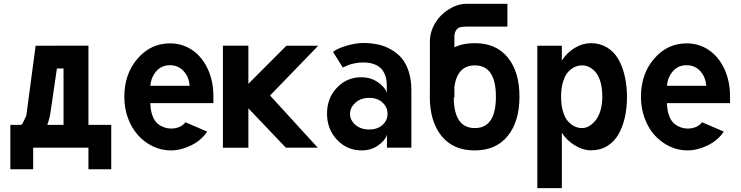

<svg xmlns="http://www.w3.org/2000/svg" viewBox="-20 -759 3811 987"><path d="M551.8 111.3V-117.2H434.6V-524.4L163.1 -523.9L115.2 -164.1L94.7 -121.6C92.8 -120.1 90.3 -118.7 87.9 -117.2H33.2V111.3H150.4V0H434.6V111.3ZM306.6 -117.2H223.1C230.5 -136.2 236.8 -161.1 241.2 -191.9L272.5 -407.2H306.6Z M752.9 -317.9C754.9 -346.7 765.1 -371.6 783.2 -392.6C801.3 -413.6 824.7 -423.8 853.5 -423.8C882.8 -423.8 906.7 -413.1 924.8 -392.6C942.9 -372.1 952.6 -347.2 955.1 -317.9ZM858.4 -98.1C847.2 -98.1 836.4 -100.1 826.2 -103.5C815.9 -106.9 804.7 -112.3 793 -121.1C781.2 -129.9 772 -143.6 764.6 -162.1C757.3 -180.7 753.4 -202.6 752.9 -229H1077.1V-262.2C1077.1 -314.5 1067.9 -361.3 1048.8 -402.8C1029.8 -444.3 1003.4 -477.5 969.2 -501C935.1 -524.4 896.5 -536.1 853.5 -536.1C788.1 -536.1 732.9 -510.3 687.5 -458C642.1 -405.8 619.1 -340.3 619.1 -262.2C619.1 -223.1 625 -186.5 637.7 -151.9C650.4 -117.2 668 -87.9 689.5 -64C710.9 -40 736.3 -21 765.6 -6.8C794.9 7.3 826.2 14.2 858.4 14.2C893.1 14.2 927.2 5.4 962.4 -11.7C997.6 -28.8 1024.9 -52.2 1044.9 -82.5L933.6 -130.4C916 -108.9 891.1 -98.1 858.4 -98.1Z M1256.8 -202.1 1449.2 0H1613.3L1368.2 -268.1L1615.7 -523.9H1452.1L1256.8 -328.1V-524.4H1126V0.5H1256.8Z M1878.4 -255.9C1907.2 -255.9 1929.7 -247.6 1946.8 -231.4C1963.9 -215.3 1972.2 -195.8 1972.2 -173.8C1972.2 -151.9 1963.9 -132.8 1946.8 -117.2C1929.7 -101.6 1907.2 -93.3 1878.4 -93.3C1849.6 -93.3 1825.7 -101.1 1807.1 -117.2C1788.6 -133.3 1779.3 -151.9 1779.3 -173.8C1779.3 -195.8 1789.1 -214.8 1807.6 -231.4C1826.2 -248 1849.6 -255.9 1878.4 -255.9ZM1836.9 -361.8C1788.1 -361.8 1746.6 -344.2 1712.4 -308.6C1678.2 -272.9 1661.1 -228.5 1661.1 -174.8C1661.1 -121.1 1678.7 -76.2 1712.9 -40C1747.1 -3.9 1789.1 14.2 1838.9 14.2C1871.1 14.2 1898.9 5.9 1922.9 -10.7C1946.8 -27.3 1962.4 -45.4 1969.2 -66.4V0H2094.7V-148.9V-297.4C2094.7 -332 2089.8 -363.3 2081.1 -391.1C2072.3 -418.9 2060.1 -441.9 2044.9 -460C2029.8 -478 2011.2 -492.7 1989.7 -504.9C1968.3 -517.1 1946.3 -525.4 1922.9 -530.3C1899.4 -535.2 1874.5 -538.1 1847.7 -538.1C1821.8 -538.1 1793 -533.2 1761.2 -523.9C1729.5 -514.6 1706.5 -503.9 1691.9 -492.2L1742.2 -412.1C1754.9 -417.5 1764.6 -421.9 1771.5 -424.8C1778.3 -427.7 1789.1 -430.7 1803.7 -433.6C1818.4 -436.5 1832.5 -438 1847.7 -438C1858.9 -438 1869.1 -437 1878.9 -435.5C1888.7 -434.1 1899.9 -430.7 1911.1 -425.8C1922.4 -420.9 1932.6 -413.6 1940.4 -405.3C1948.2 -397 1954.6 -385.7 1960 -371.6C1965.3 -357.4 1968.3 -340.3 1968.3 -321.3V-281.2C1961.9 -302.2 1946.3 -320.3 1921.9 -336.9C1897.5 -353.5 1869.1 -361.8 1836.9 -361.8Z M2377.9 -739.3C2347.2 -739.3 2317.4 -730 2288.1 -711.9C2258.8 -693.8 2234.9 -669.9 2216.8 -639.6C2198.7 -609.4 2189.9 -578.1 2189.9 -545.4V-284.7C2189.5 -277.3 2189.5 -270 2189.5 -262.2C2189.5 -176.3 2210 -108.9 2250 -59.6C2290 -10.3 2346.7 14.2 2420.4 14.2C2493.7 14.2 2550.3 -10.7 2590.3 -60.5C2630.4 -110.4 2650.4 -177.2 2650.4 -262.2C2650.4 -347.2 2630.4 -414.1 2590.3 -463.4C2550.3 -512.7 2493.7 -537.1 2420.4 -537.1C2380.9 -537.1 2345.7 -530.3 2315.9 -515.6V-573.2C2315.9 -588.4 2321.3 -601.6 2332 -612.3C2338.9 -619.1 2354.5 -622.1 2377.9 -622.1H2588.4V-739.3ZM2312.5 -257.3H2315.9V-314C2326.7 -386.2 2361.3 -422.9 2420.9 -422.9C2493.2 -422.9 2529.3 -369.1 2529.3 -262.2C2529.3 -154.3 2493.2 -100.6 2420.9 -100.6C2349.6 -100.6 2313.5 -152.8 2312.5 -257.3Z M2868.2 208V-76.7C2885.3 -49.8 2907.7 -28.3 2935.1 -11.7C2962.4 4.9 2990.2 13.7 3018.1 13.7C3048.8 13.7 3076.7 6.8 3100.6 -7.8C3124.5 -22.5 3144 -42 3158.7 -67.4C3173.3 -92.8 3184.6 -122.1 3191.9 -154.3C3199.2 -186.5 3203.1 -221.7 3203.1 -259.8C3203.1 -297.9 3199.2 -333.5 3191.9 -366.2C3184.6 -398.9 3173.8 -428.2 3159.2 -454.1C3144.5 -480 3125 -500 3101.1 -514.6C3077.1 -529.3 3049.3 -537.1 3018.1 -537.1C2989.7 -537.1 2961.9 -529.3 2934.6 -512.7C2907.2 -496.1 2885.3 -474.6 2868.2 -447.8V-523.9H2742.2V208ZM3076.2 -262.2C3076.2 -236.3 3073.2 -212.9 3066.9 -191.4C3060.5 -169.9 3051.8 -152.8 3041.5 -140.1C3031.2 -127.4 3020 -117.7 3008.3 -110.8C2996.6 -104 2984.4 -100.6 2972.7 -100.6C2960 -100.6 2947.8 -103 2935.5 -108.4C2923.3 -113.8 2912.1 -122.6 2900.9 -134.3C2889.6 -146 2881.3 -162.6 2874.5 -184.6C2867.7 -206.5 2864.3 -232.4 2864.3 -262.2C2864.3 -291.5 2867.7 -316.9 2874.5 -338.9C2881.3 -360.8 2889.6 -377.9 2900.9 -389.6C2912.1 -401.4 2923.3 -409.7 2935.5 -415C2947.8 -420.4 2960 -422.9 2972.7 -422.9C2985.4 -422.9 2997.6 -419.9 3009.3 -414.1C3021 -408.2 3031.7 -399.9 3042 -387.7C3052.2 -375.5 3060.5 -358.9 3066.9 -337.4C3073.2 -315.9 3076.2 -291 3076.2 -262.2Z M3408.7 -317.9C3410.6 -346.7 3420.9 -371.6 3439 -392.6C3457 -413.6 3480.5 -423.8 3509.3 -423.8C3538.6 -423.8 3562.5 -413.1 3580.6 -392.6C3598.6 -372.1 3608.4 -347.2 3610.8 -317.9ZM3514.2 -98.1C3502.9 -98.1 3492.2 -100.1 3481.9 -103.5C3471.7 -106.9 3460.4 -112.3 3448.7 -121.1C3437 -129.9 3427.7 -143.6 3420.4 -162.1C3413.1 -180.7 3409.2 -202.6 3408.7 -229H3732.9V-262.2C3732.9 -314.5 3723.6 -361.3 3704.6 -402.8C3685.5 -444.3 3659.2 -477.5 3625 -501C3590.8 -524.4 3552.2 -536.1 3509.3 -536.1C3443.8 -536.1 3388.7 -510.3 3343.3 -458C3297.9 -405.8 3274.9 -340.3 3274.9 -262.2C3274.9 -223.1 3280.8 -186.5 3293.5 -151.9C3306.2 -117.2 3323.7 -87.9 3345.2 -64C3366.7 -40 3392.1 -21 3421.4 -6.8C3450.7 7.3 3481.9 14.2 3514.2 14.2C3548.8 14.2 3583 5.4 3618.2 -11.7C3653.3 -28.8 3680.7 -52.2 3700.7 -82.5L3589.4 -130.4C3571.8 -108.9 3546.9 -98.1 3514.2 -98.1Z"/></svg>

Font: Tuffy
Style: Bold
Weight: 700
Designer: Thatcher Ulrich, Karoly Barta, Michael Everson
Version: Version 001.270